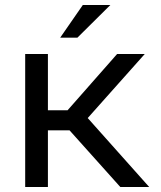

<svg xmlns="http://www.w3.org/2000/svg" viewBox="-20 -743 640 763"><path d="M256.3 -225.1H170.4V0H80.1V-528.3H170.4V-304.7H248.5L445.3 -528.3H555.2L328.6 -273.9L572.8 0H458ZM309.1 -723.1H418.5L287.6 -593.3H219.2Z"/></svg>

Font: Roboto Mono
Style: Regular
Weight: 400
Designer: Google
Version: Version 2.000985; 2015; ttfautohint (v1.3)